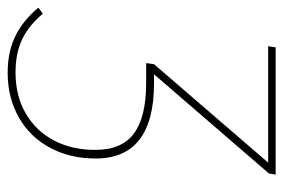

<svg xmlns="http://www.w3.org/2000/svg" viewBox="-172 -418 756 513"><g transform="rotate(90 206.5 -161.0)"><path d="M413 -501 148 -194H172Q373 -194 373 -38Q373 30 344.5 83.5Q316 137 263.5 167Q211 197 144 197Q87 197 45 176Q3 155 -30 115L-14 103Q18 141 55 158.5Q92 176 143 176Q206 176 253 148.5Q300 121 325 73Q350 25 350 -37Q350 -108 306 -140.5Q262 -173 171 -173H118L121 -194L384 -499H73L76 -519H416Z"/></g></svg>

Font: Fira Sans Thin
Style: Italic
Weight: 250
Italic angle: -8°
Designer: Carrois Corporate & Edenspiekermann AG
Foundry: Carrois Corporate GbR & Edenspiekermann AG
Version: Version 4.203